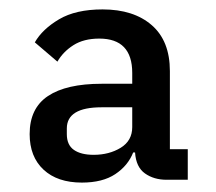

<svg xmlns="http://www.w3.org/2000/svg" viewBox="-20 -724 460 408"><path d="M379 -342H334Q307 -342 288 -355.5Q269 -369 267 -400H263Q252 -372 225 -354Q198 -336 154 -336Q102 -336 72.5 -363.5Q43 -391 43 -439Q43 -494 82 -520Q121 -546 196 -546H261V-569Q261 -642 191 -642Q158 -642 136 -628Q114 -614 102 -593L54 -634Q70 -662 105.5 -683Q141 -704 198 -704Q264 -704 302.5 -670.5Q341 -637 341 -573V-407H379ZM196 -496Q122 -496 122 -451V-439Q122 -416 137 -405.5Q152 -395 179 -395Q212 -395 236.5 -410Q261 -425 261 -454V-496Z"/></svg>

Font: IBMPlexSans-Medium
Style: Regular
Weight: 500
Designer: Mike Abbink, Paul van der Laan, Pieter van Rosmalen
Foundry: Bold Monday
Version: Version 3.1